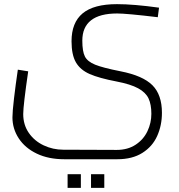

<svg xmlns="http://www.w3.org/2000/svg" viewBox="-20 -520 861 926"><path d="M40 0ZM40 46Q40 19 47.5 -45Q55 -109 66 -184L116 -176Q92 -11 92 30Q92 82 119 121Q146 160 190.5 181Q235 202 285 202L543 203Q596 203 634 178Q672 153 691 113Q710 73 710 29Q710 -16 696.5 -45Q683 -74 646.5 -94Q610 -114 542 -127Q458 -143 412.5 -163Q367 -183 346 -219.5Q325 -256 325 -321Q325 -411 378.5 -455.5Q432 -500 544 -500Q625 -500 747 -483L741 -437Q590 -455 545 -455Q461 -455 419 -422Q377 -389 377 -324Q377 -272 389.5 -247.5Q402 -223 439 -208Q476 -193 562 -176Q669 -155 715 -109Q761 -63 761 24Q761 85 738 136Q715 187 666.5 217.5Q618 248 546 248H290Q214 248 157.5 221Q101 194 70.5 147.5Q40 101 40 46ZM306 320H370V386H306ZM419 320H483V386H419Z"/></svg>

Font: Cairo Light
Style: Regular
Weight: 300
Designer: Mohamed Gaber, the designers of Titillium
Foundry: Kief Type Foundry
Version: Version 2.009; ttfautohint (v1.5.33-1714) -l 8 -r 50 -G 200 